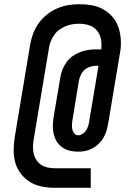

<svg xmlns="http://www.w3.org/2000/svg" viewBox="-20 -797 640 914"><path d="M241 97Q210 97 179.5 91Q149 85 124 70Q99 55 80.5 31.5Q62 8 53.5 -20.5Q45 -49 45 -80.5Q45 -112 50 -143L123 -581Q127 -607 136.5 -633.5Q146 -660 162.5 -684Q179 -708 202 -726.5Q225 -745 251 -756.5Q277 -768 304 -772.5Q331 -777 358 -777Q388 -777 416.5 -772Q445 -767 469 -754Q493 -741 512 -720.5Q531 -700 541 -674.5Q551 -649 554 -620.5Q557 -592 554 -562L495 -209Q492 -192 487 -175Q482 -158 473 -142Q464 -126 450.5 -113Q437 -100 420.5 -91Q404 -82 387 -78.5Q370 -75 352 -75Q332 -75 312.5 -79.5Q293 -84 277 -95Q261 -106 251 -122Q241 -138 236 -157.5Q231 -177 231.5 -197.5Q232 -218 235 -238L267 -428Q270 -447 277.5 -466Q285 -485 297 -501.5Q309 -518 326 -530Q343 -542 362.5 -549.5Q382 -557 401.5 -559.5Q421 -562 440 -562H462Q465 -587 460.5 -610.5Q456 -634 441.5 -651.5Q427 -669 405 -676.5Q383 -684 358 -684Q342 -684 325.5 -681.5Q309 -679 293 -672.5Q277 -666 262.5 -655.5Q248 -645 238 -630.5Q228 -616 221.5 -600Q215 -584 213 -568L140 -131Q137 -113 137 -96Q137 -79 141 -63Q145 -47 154.5 -33.5Q164 -20 177.5 -11.5Q191 -3 207.5 0.5Q224 4 241 4H412V97ZM352 -153Q364 -153 374.5 -160.5Q385 -168 391 -178Q397 -188 400.5 -199.5Q404 -211 405 -222L449 -484H440Q426 -484 411.5 -480Q397 -476 385 -466.5Q373 -457 366 -443Q359 -429 356 -415L325 -226Q323 -214 322.5 -202.5Q322 -191 324.5 -180.5Q327 -170 334 -161.5Q341 -153 352 -153Z"/></svg>

Font: Iosevka Semibold Extended
Style: Italic
Weight: 600
Width: 7
Italic angle: -9°
Monospace: yes
Designer: Belleve Invis
Foundry: Belleve Invis
Version: Version 32.5.0; ttfautohint (v1.8.4)